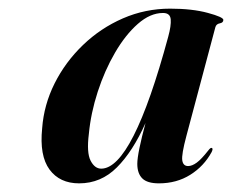

<svg xmlns="http://www.w3.org/2000/svg" viewBox="-20 -733 536 444"><path d="M411 -418.5Q399.5 -375.5 401.5 -362.2Q403.5 -349 415 -349Q424 -349 434.8 -356.8Q445.5 -364.5 462 -385.5Q466.5 -391.5 469.5 -391Q473.5 -390 469.5 -381.5Q451.5 -348.5 420 -328.8Q388.5 -309 347.5 -309Q320.5 -309 309 -320.5Q297.5 -332 297.5 -354Q297.5 -366.5 302.5 -390.8Q307.5 -415 316.5 -448.5Q287 -382.5 250.2 -345.8Q213.5 -309 163 -309Q118 -309 94.5 -341Q71 -373 77.5 -436.5Q81.5 -490.5 106.2 -540Q131 -589.5 171.8 -628.8Q212.5 -668 264.2 -690.5Q316 -713 373.5 -713Q424.5 -713 460.5 -703.2Q496.5 -693.5 496.5 -687Q496.5 -680.5 488.2 -679Q480 -677.5 478 -670ZM185.5 -423.5Q180 -380 189.5 -361.5Q199 -343 214 -343Q286.5 -343 369 -648Q376 -673.5 374.8 -688.2Q373.5 -703 357 -703Q327.5 -703 298.8 -677.8Q270 -652.5 246 -611.2Q222 -570 206 -520.8Q190 -471.5 185.5 -423.5Z"/></svg>

Font: Fraunces 144pt SemiBold
Style: Italic
Weight: 600
Italic angle: -16°
Version: Version 1.000;[0bf87f6ff]